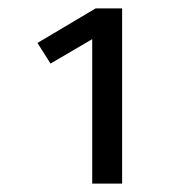

<svg xmlns="http://www.w3.org/2000/svg" viewBox="-20 -758 440 456"><path d="M270 -322H199V-665L100 -607L69 -656L207 -738H270Z"/></svg>

Font: FiraSans
Style: Regular
Weight: 350
Designer: Carrois Corporate & Edenspiekermann AG
Foundry: Carrois Corporate GbR & Edenspiekermann AG
Version: Version 3.106;PS 003.106;hotconv 1.0.70;makeotf.lib2.5.58329